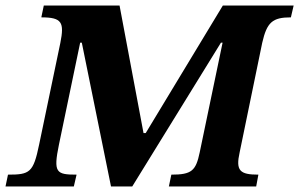

<svg xmlns="http://www.w3.org/2000/svg" viewBox="-48 -677 1086 697"><path d="M220 0 230 -43C156 -43 145 -50 166 -152L243 -522H249L355 0H432L754 -522H760L677 -124C663 -57 648 -43 574 -43L565 0H882L890 -43C823 -43 807 -57 822 -124L904 -522C921 -596 941 -614 1008 -614L1018 -657H761L481 -194H473L386 -657H111L102 -614C177 -614 186 -596 171 -521L94 -152C73 -50 60 -43 -19 -43L-28 0Z"/></svg>

Font: STIX Two Text
Style: Bold Italic
Weight: 700
Italic angle: -12°
Designer: Ross Mills, John Hudson & Paul Hanslow, Tiro Typeworks Ltd; with prior portions MicroPress Inc. and Coen Hoffman, Elsevi
Foundry: Tiro Typeworks Ltd
Version: Version 2.13 b171